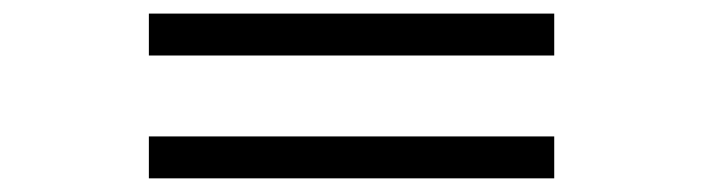

<svg xmlns="http://www.w3.org/2000/svg" viewBox="-20 -442 1040 284"><path d="M200.2 -178.2V-240.2H799.8V-178.2ZM200.2 -359.9V-421.9H799.8V-359.9Z"/></svg>

Font: Charis SIL
Style: Italic
Weight: 400
Italic angle: -11°
Foundry: SIL International
Version: Version 4.112